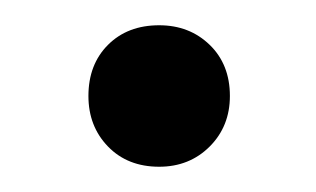

<svg xmlns="http://www.w3.org/2000/svg" viewBox="-20 -354 250 152"><path d="M50 -278Q50 -303 65.5 -318.5Q81 -334 106 -334Q130 -334 146 -318.5Q162 -303 162 -278Q162 -254 146 -238Q130 -222 106 -222Q81 -222 65.5 -238Q50 -254 50 -278Z"/></svg>

Font: Amber EN
Style: Regular
Weight: 400
Designer: Jeremy Tribby
Foundry: Tribby Type Co.
Version: Version 1.403 November 24, 2021